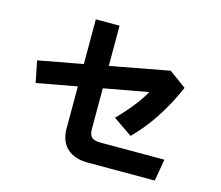

<svg xmlns="http://www.w3.org/2000/svg" viewBox="-107 -905 1214 1053"><g transform="rotate(15 500.0 -378.5)"><path d="M447.3 -408.2V-177.7Q447.3 -144.5 461.9 -130.9Q476.6 -117.2 510.7 -117.2H875L853.5 6.8H471.7Q397.5 6.8 355 -32.2Q312.5 -71.3 312.5 -144.5V-382.8L84 -340.8L59.6 -462.9L312.5 -509.8V-763.7H447.3V-535.2L782.2 -597.7L879.9 -526.4Q793 -326.2 662.1 -195.3L553.7 -269.5Q652.3 -370.1 699.2 -454.1Z"/></g></svg>

Font: Gothic A1 ExtraBold
Style: Regular
Weight: 800
Designer: HanYang I&C Co.,Ltd.
Foundry: HanYang I&C Co.,Ltd.
Version: Version 2.50